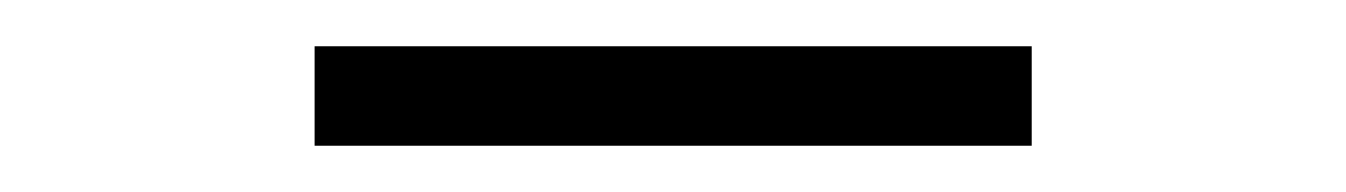

<svg xmlns="http://www.w3.org/2000/svg" viewBox="-20 -659 582 83"><path d="M116 -596V-639H426V-596Z"/></svg>

Font: Ibarra Real Nova Medium
Style: Regular
Weight: 500
Designer: Jose Maria Ribagorda & Octavio Pardo
Foundry: Jose Maria Ribagorda
Version: Version 2.000